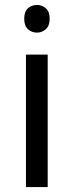

<svg xmlns="http://www.w3.org/2000/svg" viewBox="-20 -757 298 777"><path d="M173 -536V0H85V-536ZM130 -737Q150 -737 165.5 -723.5Q181 -710 181 -681Q181 -653 165.5 -639Q150 -625 130 -625Q108 -625 93 -639Q78 -653 78 -681Q78 -710 93 -723.5Q108 -737 130 -737Z"/></svg>

Font: hexbangla15
Style: Regular
Weight: 400
Designer: Jelle Bosma - Monotype Design Team
Foundry: Monotype Imaging Inc.
Version: Version 2.006